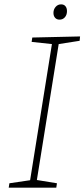

<svg xmlns="http://www.w3.org/2000/svg" viewBox="-20 -860 387 880"><path d="M347 -693 345 -673 249 -658 149 -35 241 -20 238 0H20L23 -20L118 -34L218 -658L125 -668L128 -688ZM225 -801Q225 -817 235 -828.5Q245 -840 260 -840Q273 -840 280 -831.5Q287 -823 287 -809Q287 -792 277.5 -781Q268 -770 253 -770Q240 -770 232.5 -778.5Q225 -787 225 -801Z"/></svg>

Font: Bitter Pro ExtraLight
Style: Italic
Weight: 275
Italic angle: -9°
Designer: Sol Matas, and Bitter project Authors
Foundry: Sol Matas
Version: Version 1.010